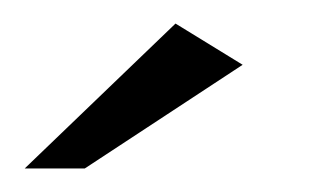

<svg xmlns="http://www.w3.org/2000/svg" viewBox="-20 -603 277 163"><path d="M1 -460 129 -583 186 -548 52 -460Z"/></svg>

Font: Genos SemiBold
Style: Regular
Weight: 600
Designer: Robert E. Leuschke
Foundry: Robert E. Leuschke
Version: Version 1.010